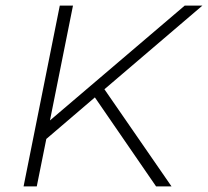

<svg xmlns="http://www.w3.org/2000/svg" viewBox="-20 -664 741 684"><path d="M352 -346 591 0H536L318 -317L145 -169L111 0H64L193 -644H240L158 -235L638 -644H701Z"/></svg>

Font: Montserrat Ace
Style: Light Italic
Weight: 300
Italic angle: -11.3°
Designer: Julieta Ulanovsky
Foundry: Julieta Ulanovsky
Version: Version 1